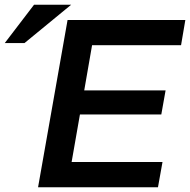

<svg xmlns="http://www.w3.org/2000/svg" viewBox="-77 -787 799 807"><path d="M259 -306H601L619 -407H277L310 -597H684L702 -703H207L83 0H587L606 -106H224ZM-57 -606H26L222 -767H66Z"/></svg>

Font: Geom Medium
Style: Italic
Weight: 500
Italic angle: -10°
Version: Version 1.102